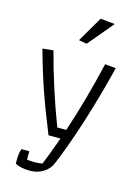

<svg xmlns="http://www.w3.org/2000/svg" viewBox="-132 -775 751 1037"><g transform="rotate(15 244.0 -257.0)"><path d="M215 -561 298 -703 379 -695 260 -553ZM58 172V147Q58 115 67 88H111V135Q129 138 153 138Q169 138 197 134Q219 81 256 -22H189Q137 -149 102 -250.5Q67 -352 36 -466L96 -472Q151 -264 224 -75H274Q337 -264 385 -472L446 -466Q406 -304 358 -152.5Q310 -1 262 114Q246 151 213 170Q180 189 140 189Q92 189 58 172Z"/></g></svg>

Font: Athiti
Style: Regular
Weight: 400
Designer: CadsonDemak Team
Foundry: CadsonDemak
Version: Version 1.033